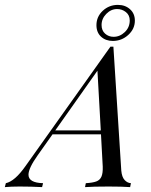

<svg xmlns="http://www.w3.org/2000/svg" viewBox="-90 -766 617 786"><path d="M446 -16.1 442.7 0Q410.5 -2.4 354.8 -2.4Q289.5 -2.4 258.1 0L261.3 -16.1Q288.7 -17.7 303.6 -23Q318.5 -28.2 325 -42.3Q331.5 -56.5 330.6 -83.9L323.4 -216.1H125L64.5 -130.6Q26.6 -77.4 26.6 -50.8Q26.6 -17.7 86.3 -16.1L82.3 0Q37.9 -2.4 -9.7 -2.4Q-44.4 -2.4 -70.2 0L-66.1 -16.1Q-29 -24.2 14.5 -86.3L362.1 -575H374.2L406.5 -67.7Q408.9 -41.1 420.2 -29Q431.5 -16.9 446 -16.1ZM322.6 -232.3 308.9 -476.6 136.3 -232.3ZM462.1 -681.5Q462.1 -647.6 435.1 -623Q408.1 -598.4 371.8 -598.4Q342.7 -598.4 323.8 -615.7Q304.8 -633.1 304.8 -662.9Q304.8 -697.6 330.6 -721.8Q356.5 -746 392.7 -746Q422.6 -746 442.3 -728.2Q462.1 -710.5 462.1 -681.5ZM441.1 -682.3Q441.1 -704 425.4 -716.5Q409.7 -729 389.5 -729Q364.5 -729 345.2 -709.3Q325.8 -689.5 325.8 -663.7Q325.8 -641.1 340.3 -628.2Q354.8 -615.3 375 -615.3Q400.8 -615.3 421 -634.7Q441.1 -654 441.1 -682.3Z"/></svg>

Font: Playfair Display SC
Style: Italic
Weight: 400
Italic angle: -14°
Designer: Claus Eggers Sørensen
Foundry: Claus Eggers Sørensen
Version: Version 1.202; ttfautohint (v1.6)